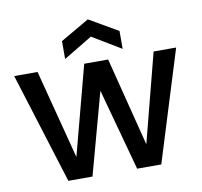

<svg xmlns="http://www.w3.org/2000/svg" viewBox="-83 -851 991 940"><g transform="rotate(-10 412.5 -381.0)"><path d="M413 -676 270 -590V-679L413 -762L556 -679V-590ZM815 -551 644 0H524L413 -407L302 0H182L10 -551H126L241 -108L358 -551H477L589 -110L703 -551Z"/></g></svg>

Font: Fz Poppins Med
Style: Regular
Weight: 500
Designer: Ninad Kale (Devanagari), Jonny Pinhorn (Latin)
Foundry: Indian Type Foundry
Version: Vit hóa bi Vntype.Com & FontZin.Com